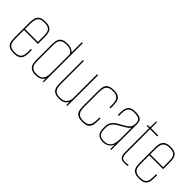

<svg xmlns="http://www.w3.org/2000/svg" viewBox="93 -1402 2181 2181"><g transform="rotate(45 1183.5 -311.0)"><path d="M179 7Q136 7 111.5 -4.5Q87 -16 76 -35Q65 -54 62 -77.5Q59 -101 59 -124V-372Q59 -403 66 -433Q73 -463 98.5 -483Q124 -503 179 -503Q235 -503 260 -484Q285 -465 291.5 -435Q298 -405 298 -372V-263H75V-127Q75 -98 80.5 -70.5Q86 -43 108 -26Q130 -9 179 -9Q228 -9 249.5 -26Q271 -43 276.5 -70Q282 -97 282 -127V-167H298V-124Q298 -93 292 -63Q286 -33 261 -13Q236 7 179 7ZM75 -279H282V-363Q282 -398 277 -426Q272 -454 250.5 -470.5Q229 -487 179 -487Q135 -487 112.5 -471.5Q90 -456 82.5 -428.5Q75 -401 75 -363Z M533 7Q477 7 451.5 -13Q426 -33 420 -63Q414 -93 414 -124V-372Q414 -395 417 -418Q420 -441 431 -460.5Q442 -480 466.5 -491.5Q491 -503 533 -503Q568 -503 589 -495.5Q610 -488 621.5 -479Q633 -470 637 -466V-630H653V0H640L638 -50Q631 -29 603 -11Q575 7 533 7ZM533 -9Q575 -9 597.5 -25.5Q620 -42 628.5 -69Q637 -96 637 -127V-437Q634 -444 625.5 -455.5Q617 -467 595.5 -477Q574 -487 533 -487Q494 -487 473 -476Q452 -465 443 -447.5Q434 -430 432 -409.5Q430 -389 430 -369V-127Q430 -107 432 -86.5Q434 -66 443 -48.5Q452 -31 473 -20Q494 -9 533 -9Z M908 8Q866 8 841.5 -3.5Q817 -15 806 -34.5Q795 -54 792 -77Q789 -100 789 -123V-495H805V-132Q805 -103 810 -74Q815 -45 836.5 -26.5Q858 -8 908 -8Q963 -8 988 -35.5Q1013 -63 1017 -106V-495H1033V0H1019L1017 -50Q1006 -27 980.5 -9.5Q955 8 908 8Z M1280 7Q1237 7 1212.5 -4.5Q1188 -16 1177 -35Q1166 -54 1163 -77.5Q1160 -101 1160 -124V-372Q1160 -395 1163 -418Q1166 -441 1177 -460.5Q1188 -480 1212.5 -491.5Q1237 -503 1280 -503Q1322 -503 1346.5 -491.5Q1371 -480 1382 -460.5Q1393 -441 1396 -418Q1399 -395 1399 -372V-328H1383V-369Q1383 -396 1377.5 -423Q1372 -450 1350.5 -468.5Q1329 -487 1280 -487Q1231 -487 1209 -468.5Q1187 -450 1181.5 -423Q1176 -396 1176 -369V-127Q1176 -101 1181.5 -73.5Q1187 -46 1209 -27.5Q1231 -9 1280 -9Q1329 -9 1350.5 -27.5Q1372 -46 1377.5 -73.5Q1383 -101 1383 -127V-167H1399V-124Q1399 -93 1393 -63Q1387 -33 1362 -13Q1337 7 1280 7Z M1606 4Q1583 4 1558.5 -4Q1534 -12 1517 -36.5Q1500 -61 1500 -112V-146Q1500 -178 1514.5 -202Q1529 -226 1549.5 -242.5Q1570 -259 1589.5 -269.5Q1609 -280 1618 -285Q1658 -307 1680.5 -323.5Q1703 -340 1713 -357.5Q1723 -375 1723 -400V-414Q1723 -448 1708.5 -463Q1694 -478 1672 -482Q1650 -486 1627 -486Q1583 -486 1561.5 -471Q1540 -456 1533.5 -431Q1527 -406 1527 -375V-334H1511V-377Q1511 -435 1534 -468.5Q1557 -502 1627 -502Q1681 -502 1704.5 -488Q1728 -474 1733.5 -451.5Q1739 -429 1739 -402V0H1724V-73Q1712 -38 1681.5 -17Q1651 4 1606 4ZM1609 -12Q1653 -12 1677.5 -31Q1702 -50 1712.5 -83Q1723 -116 1723 -157V-341Q1707 -319 1679.5 -302.5Q1652 -286 1623 -269Q1598 -255 1573.5 -239.5Q1549 -224 1532.5 -200Q1516 -176 1516 -138V-112Q1516 -65 1531 -44Q1546 -23 1568 -17.5Q1590 -12 1609 -12Z M1941 0Q1902 0 1885 -23.5Q1868 -47 1868 -93V-479H1830V-493L1868 -495L1871 -592H1884V-495H2000V-479H1884V-88Q1884 -60 1895 -37.5Q1906 -15 1940 -15Q1954 -15 1968 -16.5Q1982 -18 2000 -20V-4Q1993 -3 1976.5 -1.5Q1960 0 1941 0Z M2191 7Q2148 7 2123.5 -4.5Q2099 -16 2088 -35Q2077 -54 2074 -77.5Q2071 -101 2071 -124V-372Q2071 -403 2078 -433Q2085 -463 2110.5 -483Q2136 -503 2191 -503Q2247 -503 2272 -484Q2297 -465 2303.5 -435Q2310 -405 2310 -372V-263H2087V-127Q2087 -98 2092.5 -70.5Q2098 -43 2120 -26Q2142 -9 2191 -9Q2240 -9 2261.5 -26Q2283 -43 2288.5 -70Q2294 -97 2294 -127V-167H2310V-124Q2310 -93 2304 -63Q2298 -33 2273 -13Q2248 7 2191 7ZM2087 -279H2294V-363Q2294 -398 2289 -426Q2284 -454 2262.5 -470.5Q2241 -487 2191 -487Q2147 -487 2124.5 -471.5Q2102 -456 2094.5 -428.5Q2087 -401 2087 -363Z"/></g></svg>

Font: Alumni Sans Pinstripe
Style: Regular
Weight: 400
Designer: Robert E. Leuschke
Foundry: Robert E. Leuschke
Version: Version 1.010; ttfautohint (v1.8.4.7-5d5b)